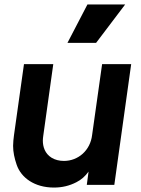

<svg xmlns="http://www.w3.org/2000/svg" viewBox="-20 -833 634 865"><path d="M413 -640 544 -813H374L284 -640ZM223 12C260 12 293 4 324 -12C346 -23 364 -39 379 -60L371 0H495L571 -544H440L395 -225C387 -155 332 -108 268 -108C247 -108 228 -113 213 -122C182 -141 173 -172 173 -200C173 -207 174 -214 175 -222L220 -544H88L43 -224C41 -207 39 -192 39 -176C39 -148 45 -120 55 -91C75 -32 136 12 223 12Z"/></svg>

Font: Plus Jakarta Sans
Style: Bold Italic
Weight: 700
Italic angle: -8°
Designer: Gumpita Rahayu
Foundry: Tokotype
Version: Version 2.071;gftools[0.9.30]